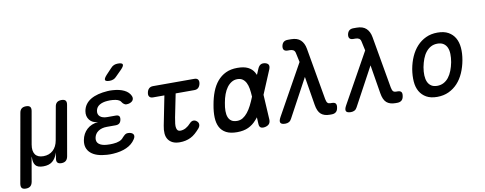

<svg xmlns="http://www.w3.org/2000/svg" viewBox="-92 -1167 4367 1729"><g transform="rotate(-10 2091.5 -302.5)"><path d="M27 180Q0 180 -10 167.5Q-20 155 -16 128L95 -498Q99 -525 114 -537.5Q129 -550 155.5 -550Q182 -550 192.5 -537.5Q203 -525 198 -498L146 -202Q136 -144 158 -112Q180 -80 233 -80Q286 -80 321 -112Q356 -144 366 -202L419 -498Q423 -525 438 -537.5Q453 -550 479.5 -550Q506 -550 516.5 -537.5Q527 -525 522 -498L442 -41Q437 -15 422 -2.5Q407 10 381.5 10Q356 10 345.5 -2.5Q335 -15 340 -41L347 -85L349 -95Q348 -95 345 -85Q330 -40 299.5 -15Q269 10 216.5 10Q164 10 145 -15Q126 -40 128 -85Q128 -95 127.5 -95Q127 -95 125 -85L88 128Q83 155 68 167.5Q53 180 27 180Z M1111 -476Q1117 -463 1115 -450.5Q1113 -438 1104.5 -429.5Q1096 -421 1082 -415.5Q1068 -410 1050 -410Q1043 -410 1037.5 -412.5Q1032 -415 1027 -418.5Q1022 -422 1017 -427.5Q1012 -433 1007 -441Q999 -454 980 -461Q961 -468 933 -470Q921 -471 909 -471Q897 -471 885 -470Q841 -467 812.5 -449.5Q784 -432 778 -399Q772 -366 794 -346.5Q816 -327 860 -327H937Q959 -327 967.5 -316.5Q976 -306 972 -284Q968 -262 955.5 -251.5Q943 -241 921 -241H841Q793 -241 761.5 -219.5Q730 -198 723 -160Q717 -124 741.5 -104.5Q766 -85 813 -82Q827 -81 841.5 -81Q856 -81 870 -82Q903 -84 927.5 -93.5Q952 -103 966 -122L979 -135Q985 -141 990.5 -145Q996 -149 1002.5 -151Q1009 -153 1017 -153Q1035 -153 1047.5 -147.5Q1060 -142 1065.5 -133.5Q1071 -125 1069.5 -113Q1068 -101 1058 -87Q1030 -44 977.5 -20.5Q925 3 855 7Q841 8 826.5 8Q812 8 798 7Q750 4 713.5 -7.5Q677 -19 652.5 -40.5Q628 -62 618.5 -91.5Q609 -121 616 -159Q627 -218 667.5 -255Q708 -292 770 -297Q719 -300 693 -333.5Q667 -367 675 -414Q681 -448 699.5 -473.5Q718 -499 747.5 -516.5Q777 -534 816 -544Q855 -554 901 -557Q913 -558 924.5 -558Q936 -558 949 -557Q1012 -553 1053.5 -532.5Q1095 -512 1111 -476ZM1002 -673Q989 -658 973 -651.5Q957 -645 939 -645Q902 -645 897.5 -658.5Q893 -672 920 -702L970 -755Q985 -772 1001 -778.5Q1017 -785 1037 -785Q1075 -785 1079.5 -770.5Q1084 -756 1056 -727Z M1691 -530Q1715 -530 1724.5 -516.5Q1734 -503 1729.5 -480Q1725 -457 1711.5 -443.5Q1698 -430 1674 -430H1503L1460 -217Q1454 -185 1451.5 -161.5Q1449 -138 1452.5 -122.5Q1456 -107 1464 -99.5Q1472 -92 1487 -92Q1513 -92 1537.5 -105.5Q1562 -119 1583 -143Q1600 -161 1617.5 -161Q1635 -161 1648 -149Q1663 -137 1663.5 -119Q1664 -101 1649 -83Q1628 -59 1607.5 -41Q1587 -23 1564.5 -12Q1542 -1 1517 4.5Q1492 10 1464 10Q1426 10 1400 -2.5Q1374 -15 1359 -37.5Q1344 -60 1341.5 -92Q1339 -124 1347 -163L1400 -430H1296Q1273 -430 1263 -443.5Q1253 -457 1258 -480Q1262 -503 1276 -516.5Q1290 -530 1314 -530Z M2293 -53Q2294 -27 2282 -12.5Q2270 2 2244 8Q2217 13 2203.5 4Q2190 -5 2189 -31L2186 -91Q2176 -77 2165 -66Q2134 -30 2091.5 -10Q2049 10 1988 10Q1927 10 1889 -10Q1851 -30 1832 -66.5Q1813 -103 1811 -154.5Q1809 -206 1821 -270Q1832 -334 1852.5 -387Q1873 -440 1905.5 -478.5Q1938 -517 1983 -538.5Q2028 -560 2089 -560Q2149 -560 2185.5 -542Q2222 -524 2241 -491Q2248 -479 2253 -467L2275 -519Q2286 -545 2302.5 -554Q2319 -563 2343 -558Q2367 -552 2374 -537.5Q2381 -523 2371 -497L2280 -280ZM2175 -281V-283Q2173 -323 2167.5 -355.5Q2162 -388 2150 -411Q2138 -434 2119 -447Q2100 -460 2071 -460Q2043 -460 2019 -445.5Q1995 -431 1976.5 -406Q1958 -381 1945 -346Q1932 -311 1925 -270Q1917 -229 1917 -196Q1917 -163 1926 -139.5Q1935 -116 1954.5 -103Q1974 -90 2006 -90Q2035 -90 2058.5 -104.5Q2082 -119 2102.5 -144.5Q2123 -170 2140.5 -204.5Q2158 -239 2174 -279Z M2486 -24Q2477 -6 2462.5 2Q2448 10 2429 10Q2393 10 2385 -6.5Q2377 -23 2396 -57L2651 -515L2633 -598Q2629 -619 2616 -627Q2603 -635 2583 -635H2564Q2540 -635 2530 -647Q2520 -659 2524 -683Q2529 -707 2543 -718.5Q2557 -730 2581 -730H2611Q2667 -730 2697.5 -701.5Q2728 -673 2737 -621L2820 -146Q2825 -120 2834 -110.5Q2843 -101 2861 -101H2873Q2899 -101 2908 -88.5Q2917 -76 2912 -50Q2908 -24 2893 -12Q2878 0 2854 0H2837Q2786 0 2757 -25Q2728 -50 2718 -112L2675 -374Z M3086 -24Q3077 -6 3062.5 2Q3048 10 3029 10Q2993 10 2985 -6.5Q2977 -23 2996 -57L3251 -515L3233 -598Q3229 -619 3216 -627Q3203 -635 3183 -635H3164Q3140 -635 3130 -647Q3120 -659 3124 -683Q3129 -707 3143 -718.5Q3157 -730 3181 -730H3211Q3267 -730 3297.5 -701.5Q3328 -673 3337 -621L3420 -146Q3425 -120 3434 -110.5Q3443 -101 3461 -101H3473Q3499 -101 3508 -88.5Q3517 -76 3512 -50Q3508 -24 3493 -12Q3478 0 3454 0H3437Q3386 0 3357 -25Q3328 -50 3318 -112L3275 -374Z M3818 10Q3759 10 3720 -12Q3681 -34 3659 -72Q3637 -110 3633 -162.5Q3629 -215 3639 -276Q3650 -337 3673 -388.5Q3696 -440 3731 -478Q3766 -516 3813 -538Q3860 -560 3919 -560Q3979 -560 4018 -538Q4057 -516 4078.5 -478.5Q4100 -441 4104.5 -389Q4109 -337 4098 -276Q4087 -215 4064 -162.5Q4041 -110 4006 -72Q3971 -34 3924 -12Q3877 10 3818 10ZM3835 -88Q3868 -88 3894.5 -102Q3921 -116 3940.5 -141Q3960 -166 3973.5 -200.5Q3987 -235 3995 -276Q4002 -317 4001 -351Q4000 -385 3989 -409.5Q3978 -434 3956.5 -448Q3935 -462 3902 -462Q3868 -462 3842 -448Q3816 -434 3796 -409Q3776 -384 3763 -350Q3750 -316 3742 -275Q3735 -234 3736.5 -200Q3738 -166 3749 -141Q3760 -116 3781.5 -102Q3803 -88 3835 -88Z"/></g></svg>

Font: Maple Mono NL Medium
Style: Italic
Weight: 500
Italic angle: -10°
Monospace: yes
Designer: subframe7536
Version: Version 7.000